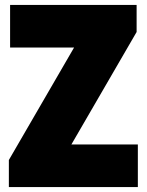

<svg xmlns="http://www.w3.org/2000/svg" viewBox="-20 -760 596 780"><path d="M270 -173H540V0H16V-110L281 -567H21V-740H535V-630Z"/></svg>

Font: Encode Sans Condensed Black
Style: Regular
Weight: 900
Width: 3
Designer: Multiple Designers
Foundry: Impallari Type
Version: Version 2.000